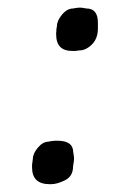

<svg xmlns="http://www.w3.org/2000/svg" viewBox="-20 -470 311 494"><path d="M231.9 -411.6V-397Q231.9 -371.1 216.6 -355.7Q201.2 -340.3 184.1 -340.3L173.3 -338.9H166Q124.5 -338.9 124.5 -381.3V-386.7L125 -388.7V-394Q126.5 -401.9 126.5 -402.8Q126.5 -416.5 139.6 -432.4Q152.8 -448.2 168.5 -448.2Q172.4 -449.2 173.8 -449.2L181.2 -450.2H189.9L202.1 -448.2Q231.9 -448.2 231.9 -411.6ZM111.3 3.9H107.9Q62.5 3.9 62.5 -39.1V-46.4L64.5 -61Q64.5 -74.7 77.4 -90.1Q90.3 -105.5 105 -105.5Q109.9 -106.9 111.8 -106.9L121.1 -107.9H128.4Q168.5 -107.9 168.5 -77.6Q169.4 -74.7 169.4 -72.3L170.4 -65.4V-58.1L168 -42Q168 -16.6 147.5 -6.3Q127 3.9 111.3 3.9Z"/></svg>

Font: Averia Libre Light
Style: Italic
Weight: 300
Italic angle: -8.5°
Version: Version 1.002